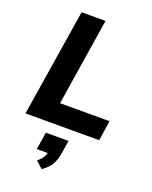

<svg xmlns="http://www.w3.org/2000/svg" viewBox="-178 -800 939 1185"><g transform="rotate(20 291.5 -208.0)"><path d="M35 0 147 -705H304L214 -132H539L519 0ZM246 289 201 248Q226 229 237 209Q248 189 252 166L279 183H176L194 69H343L330 150Q323 196 305.5 228.5Q288 261 246 289Z"/></g></svg>

Font: Nunito Sans 11pt ExtraBold
Style: Italic
Weight: 800
Italic angle: -9°
Version: Version 3.101;gftools[0.9.27]